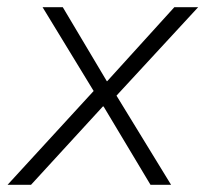

<svg xmlns="http://www.w3.org/2000/svg" viewBox="-20 -512 581 532"><path d="M1 0 246 -267 251 -241 98 -492H154L276 -287H277L463 -492H529L300 -244L293 -263L454 0H397L267 -217H265L66 0Z"/></svg>

Font: Nunito Sans 7pt ExtraLight
Style: Italic
Weight: 250
Italic angle: -9°
Designer: Vernon Adams
Foundry: Vernon Adams
Version: Version 3.101;gftools[0.9.27]